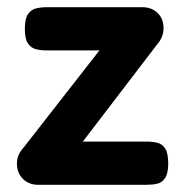

<svg xmlns="http://www.w3.org/2000/svg" viewBox="-20 -503 514 533"><path d="M86 10Q60 10 43.5 -6.5Q27 -23 27 -49Q27 -63 32 -73.5Q37 -84 46 -94L256 -363H110Q93 -363 79.5 -366.5Q66 -370 57.5 -382.5Q49 -395 49 -423Q49 -451 57.5 -463.5Q66 -476 79.5 -479.5Q93 -483 110 -483H375Q401 -483 417.5 -467Q434 -451 434 -425Q434 -412 429.5 -401Q425 -390 418 -382L210 -110H387Q404 -110 417.5 -106.5Q431 -103 439 -90Q447 -77 447 -49Q447 -22 438.5 -9Q430 4 416.5 7Q403 10 386 10Z"/></svg>

Font: Fredoka SemiCondensed Medium
Style: Regular
Weight: 500
Width: 4
Designer: Ben Nathan
Foundry: Milena B. Brandão, Ben Nathan
Version: Version 2.001